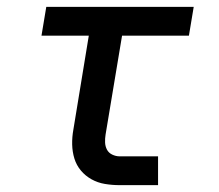

<svg xmlns="http://www.w3.org/2000/svg" viewBox="-20 -540 640 560"><path d="M329 0Q307 0 286 -3.5Q265 -7 247 -17Q229 -27 216 -42.5Q203 -58 197 -77.5Q191 -97 190.5 -118.5Q190 -140 194 -162L239 -436H101L115 -520H545L531 -436H336L288 -148Q286 -136 286.5 -124.5Q287 -113 292 -103.5Q297 -94 307.5 -89Q318 -84 329 -84H441V0Z"/></svg>

Font: Iosevka Custom Medium
Style: Italic
Weight: 500
Italic angle: -9°
Designer: Belleve Invis
Foundry: Belleve Invis
Version: Version 27.0.1